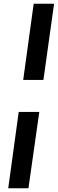

<svg xmlns="http://www.w3.org/2000/svg" viewBox="-20 -845 312 1026"><path d="M212 -418 269 -825H160L104 -418ZM132 161 190 -247H80L24 161Z"/></svg>

Font: United Sans
Style: Bold Italic
Weight: 700
Italic angle: -8°
Designer: Pablo Impallari, Rodrigo Fuenzalida (Modified by Dan O. Williams)
Version: Version 1.000;PS 001.000;hotconv 1.0.88;makeotf.lib2.5.64775